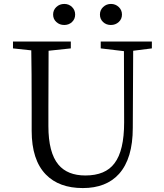

<svg xmlns="http://www.w3.org/2000/svg" viewBox="-20 -940 832 976"><path d="M401 16Q280 16 213 -53Q141 -127 141 -275V-391Q141 -587 139 -684L46 -694V-729H340V-694L227 -682Q226 -587 226 -391V-299Q226 -164 277 -103Q323 -48 414 -48Q516 -48 562 -110Q611 -174 611 -318L610 -680L492 -694V-729H752V-694L657 -682L655 -290Q655 -134 585 -56Q520 16 401 16ZM307 -920Q330 -920 346 -904.5Q362 -889 362 -866Q362 -843 346 -828Q330 -813 306.5 -813Q283 -813 266.5 -828Q250 -843 250 -866Q250 -889 266.5 -904.5Q283 -920 307 -920ZM544 -920Q567 -920 583.5 -904.5Q600 -889 600 -866Q600 -843 583.5 -828Q567 -813 543.5 -813Q520 -813 504 -828Q488 -843 488 -866Q488 -889 504.5 -904.5Q521 -920 544 -920Z"/></svg>

Font: Cactus Classical Serif
Style: Regular
Weight: 400
Designer: Henry Chan (via Glyphwiki)、田海東、宇文滿月
Foundry: Moonlit Owen
Version: Version 1.000